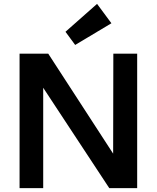

<svg xmlns="http://www.w3.org/2000/svg" viewBox="-20 -971 809 991"><path d="M368 -739 318 -807 481 -951 555 -851ZM81 0V-694H229L564 -178L565 -694H688V0H544L203 -518V0Z"/></svg>

Font: Cantarell
Style: Bold
Weight: 700
Designer: Dave Crossland, Nikolaus Waxweiler, Florian Fecher, Jacques Le Bailly, Eben Sorkin, Alexei Vanyashin, Alexios Zavras, Em
Version: Version 0.303